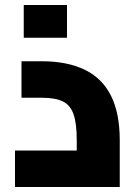

<svg xmlns="http://www.w3.org/2000/svg" viewBox="-20 -748 545 768"><path d="M40 0V-146H396L287 -53V-187Q287 -255 274 -291.5Q261 -328 231 -342.5Q201 -357 147 -357H66V-503H147Q248 -503 318 -469.5Q388 -436 423.5 -366Q459 -296 459 -187V0ZM75 -597V-728H248V-597Z"/></svg>

Font: Cairo Play Black
Style: Regular
Weight: 900
Version: Version 3.119